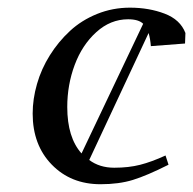

<svg xmlns="http://www.w3.org/2000/svg" viewBox="-20 -472 502 499"><path d="M64.9 -176.8Q64.9 -214.8 76.2 -253.9Q87.4 -293 109.6 -328.4Q131.8 -363.8 161.9 -391.6Q191.9 -419.4 232.4 -435.8Q272.9 -452.1 317.9 -452.1Q367.2 -452.1 408 -436.5Q448.7 -420.9 461.9 -386.2L460.9 -358.9L372.1 -352.1Q370.6 -371.1 366.2 -386.2L211.9 -56.2Q238.8 -36.1 276.9 -36.1Q314.5 -36.1 344.2 -43.7Q374 -51.3 410.2 -67.9L418 -43.9Q361.8 -15.6 325.4 -4.4Q289.1 6.8 241.2 6.8Q164.1 6.8 114.5 -44.2Q64.9 -95.2 64.9 -176.8ZM154.8 -193.8Q154.8 -114.7 191.9 -73.2L352.1 -410.2Q340.3 -421.9 313 -421.9Q267.1 -421.9 230.2 -388.4Q193.4 -355 174.1 -303.2Q154.8 -251.5 154.8 -193.8Z"/></svg>

Font: Dehuti
Style: Bold-Italic
Weight: 700
Version: Version 1.2